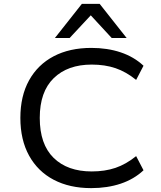

<svg xmlns="http://www.w3.org/2000/svg" viewBox="-20 -961 830 990"><path d="M450 9Q339 9 257 -34Q175 -77 130 -158.5Q85 -240 85 -353Q85 -466 130 -547Q175 -628 257 -671Q339 -714 451 -714Q534 -714 602.5 -691Q671 -668 720 -622L682 -549Q630 -591 575.5 -609.5Q521 -628 453 -628Q329 -628 257 -558Q185 -488 185 -353Q185 -217 256.5 -147Q328 -77 453 -77Q521 -77 575.5 -95.5Q630 -114 682 -156L720 -83Q671 -37 602.5 -14Q534 9 450 9ZM263 -765 402 -941H494L633 -765H556L448 -882L339 -765Z"/></svg>

Font: Nunito Sans 7pt SemiExpanded
Style: Regular
Weight: 400
Width: 6
Designer: Vernon Adams
Foundry: Vernon Adams
Version: Version 3.101;gftools[0.9.27]